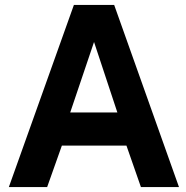

<svg xmlns="http://www.w3.org/2000/svg" viewBox="-20 -762 757 782"><path d="M172 0 232 -169H495L554 0H709L445 -742H281L16 0ZM363 -591 458 -304H266Z"/></svg>

Font: Cheyenne Sans
Style: Bold
Weight: 700
Designer: The Public Sans project authors (U.S. Web Design System), Libre Franklin designed by Pablo Impallari and Rodrigo Fuenzal
Foundry: The Cheyenne Sans Project Authors
Version: Version 2.007